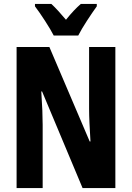

<svg xmlns="http://www.w3.org/2000/svg" viewBox="-20 -952 668 972"><path d="M252 -772H376C397 -814 442 -881 470 -920V-932H389C364 -910 343 -888 314 -852C286 -885 261 -913 240 -932H157V-920C186 -882 233 -810 252 -772ZM564 0V-714H431V-400C431 -359 434 -304 438 -236H434L230 -714H64V0H196V-320C196 -361 194 -418 189 -489H193L398 0Z"/></svg>

Font: Noto Sans Oriya ExtCond Bold
Style: Bold
Weight: 700
Width: 2
Designer: Amélie Bonet and Sol Matas
Foundry: Google LLC
Version: Version 2.006